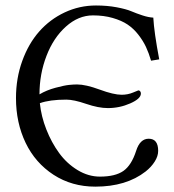

<svg xmlns="http://www.w3.org/2000/svg" viewBox="-20 -678 645 710"><path d="M349.6 -24.9Q406.2 -24.9 436.3 -45.9Q466.3 -66.9 483.4 -120.1Q497.6 -165 529.8 -165Q564.9 -165 564.9 -120.1Q564.9 -100.6 552.2 -80.6Q539.6 -60.5 518.6 -43.9Q446.8 12.2 332.5 12.2Q245.6 12.2 178 -31.7Q110.4 -75.7 74.7 -149.9Q39.1 -224.1 39.1 -315.4Q39.1 -388.7 62.3 -452.6Q85.4 -516.6 125 -561.5Q164.6 -606.4 219.2 -632.1Q273.9 -657.7 335 -657.7Q376.5 -657.7 411.4 -651.1Q446.3 -644.5 465.3 -636.5Q484.4 -628.4 506.6 -621.1Q528.8 -613.8 546.9 -612.8Q549.8 -558.6 568.8 -458.5L538.6 -453.6Q530.3 -481.9 519.8 -504.4Q509.3 -526.9 491.7 -549.6Q474.1 -572.3 451.9 -587.2Q429.7 -602.1 396.7 -611.6Q363.8 -621.1 323.7 -621.1Q270 -621.1 223.9 -579.8Q177.7 -538.6 151.9 -471.4Q126 -404.3 126 -329.1Q152.3 -344.7 185.3 -353.5Q218.3 -362.3 235.4 -364Q252.4 -365.7 265.1 -365.7Q296.9 -365.7 348.6 -346.7Q400.4 -327.6 429.7 -327.6Q452.6 -327.6 472.2 -335.9L491.7 -343.8Q495.1 -343.8 498 -340.8Q501 -337.9 501 -332Q501 -313 461.7 -295.7Q422.4 -278.3 378.9 -278.3Q344.2 -278.3 298.6 -293.9Q252.9 -309.6 225.1 -309.6Q163.6 -309.6 127.4 -296.4Q132.3 -247.6 151.4 -199.2Q170.4 -150.9 198.7 -112.1Q227.1 -73.2 266.8 -49.1Q306.6 -24.9 349.6 -24.9Z"/></svg>

Font: Libertinage
Style: f
Weight: 400
Designer: OSP
Foundry: OSP
Version: Version 1.0; 2008; OFL relea